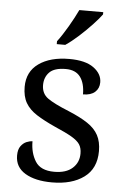

<svg xmlns="http://www.w3.org/2000/svg" viewBox="-55 -806 560 856"><g transform="rotate(5 225.5 -378.0)"><path d="M210 10Q135 10 90 -17Q45 -44 45 -96Q45 -123 56 -138Q67 -153 81.5 -159Q96 -165 108 -165Q108 -113 131.5 -75.5Q155 -38 216 -38Q269 -38 297.5 -63.5Q326 -89 326 -129Q326 -154 315.5 -170Q305 -186 278.5 -201.5Q252 -217 203 -238Q152 -261 118.5 -282.5Q85 -304 68.5 -332.5Q52 -361 52 -404Q52 -472 103.5 -508.5Q155 -545 240 -545Q312 -545 349 -518Q386 -491 386 -453Q386 -426 367.5 -409.5Q349 -393 314 -393Q314 -443 293 -471Q272 -499 228 -499Q177 -499 155 -476.5Q133 -454 133 -419Q133 -381 161.5 -360.5Q190 -340 257 -313Q310 -291 343 -269Q376 -247 391.5 -218Q407 -189 407 -147Q407 -69 353 -29.5Q299 10 210 10ZM178 -619Q200 -648 224.5 -690Q249 -732 265 -766H372V-756Q360 -739 333 -710Q306 -681 274.5 -652.5Q243 -624 216 -606H178Z"/></g></svg>

Font: Noto Serif Oriya
Style: Regular
Weight: 400
Designer: David Williams
Foundry: Google LLC, David Williams
Version: Version 1.051; ttfautohint (v1.8.4.7-5d5b)